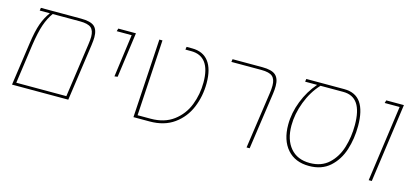

<svg xmlns="http://www.w3.org/2000/svg" viewBox="-51 -931 2862 1315"><g transform="rotate(15 1379.5 -273.5)"><path d="M518 -459Q518 -438 513 -401L456 0H57L100 -301Q113 -394 132 -446.5Q151 -499 181 -539H109L112 -559H396Q464 -559 491 -536Q518 -513 518 -459ZM496 -456Q496 -501 473.5 -520Q451 -539 394 -539H201Q172 -499 153.5 -445Q135 -391 121 -298L82 -20H437L491 -401Q496 -436 496 -456Z M761 -539H655L661 -559H786L742 -239L720 -236Z M952 -559H974L942 -20H1034Q1132 -20 1196.5 -68.5Q1261 -117 1290.5 -193Q1320 -269 1320 -354Q1320 -446 1285.5 -492.5Q1251 -539 1183 -539H1142L1145 -559H1184Q1262 -559 1302 -506.5Q1342 -454 1342 -354Q1342 -262 1308.5 -181Q1275 -100 1205.5 -50Q1136 0 1033 0H918Z M1778 -403Q1782 -430 1782 -455Q1782 -500 1759.5 -519.5Q1737 -539 1680 -539H1468L1471 -559H1682Q1749 -559 1776.5 -535Q1804 -511 1804 -458Q1804 -430 1800 -403L1742 0H1720Z M2420 -339Q2420 -249 2394.5 -169.5Q2369 -90 2312 -39Q2255 12 2165 12Q2066 12 2010.5 -51.5Q1955 -115 1955 -225Q1955 -308 1987.5 -391.5Q2020 -475 2076 -539H1991L1994 -559H2263Q2343 -559 2381.5 -503.5Q2420 -448 2420 -339ZM2397 -339Q2397 -440 2363.5 -489.5Q2330 -539 2261 -539H2100Q2043 -478 2010.5 -392.5Q1978 -307 1978 -225Q1978 -125 2027 -67Q2076 -9 2165 -9Q2247 -9 2299 -57Q2351 -105 2374 -180Q2397 -255 2397 -339Z M2661 -539H2555L2561 -559H2686L2608 0H2586Z"/></g></svg>

Font: FiraGO Thin
Style: Italic
Weight: 100
Italic angle: -8°
Designer: bBox Type GmbH
Foundry: bBox Type GmbH
Version: Version 1.001